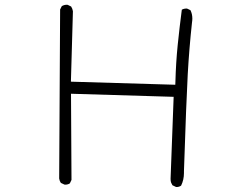

<svg xmlns="http://www.w3.org/2000/svg" viewBox="-20 -751 1040 792"><path d="M708 20.5Q719.2 20.5 727.1 14.6Q738.8 -9.3 738.8 -37.1Q738.8 -40.5 738.8 -44.9Q748.5 -337.4 754.4 -444.1Q760.3 -550.8 772 -658.2Q773.4 -666.5 773.4 -674.8Q773.4 -693.4 765.6 -709L752.4 -715.3Q751 -715.8 749.5 -715.8Q738.3 -715.8 730 -710.9Q720.7 -640.1 713.1 -566.2Q705.6 -492.2 703.6 -414.6L703.1 -401.4L272.5 -414.1L280.8 -704.6Q279.3 -714.8 273.4 -724.1L259.3 -731Q257.8 -731.4 256.3 -731.4Q244.1 -731.4 234.9 -725.6L228 -711.9L224.1 -14.6Q225.6 -4.4 231 3.4L245.6 10.3Q247.1 10.7 248.5 10.7Q260.3 10.7 268.1 5.4L274.9 -8.8L272.9 -364.3L696.3 -351.6L683.6 -13.2Q683.6 -3.4 686 2.7Q688.5 8.8 691.4 13.2L705.6 20Q707 20.5 708 20.5Z"/></svg>

Font: NaikaiFont
Style: ExtraLight
Weight: 200
Version: Version 1.89